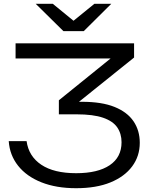

<svg xmlns="http://www.w3.org/2000/svg" viewBox="-20 -978 801 1011"><path d="M62 -750H686V-675L356 -410L346 -442H412Q516 -442 583 -415Q650 -388 683 -339.5Q716 -291 716 -226Q716 -156 676 -102Q636 -48 561.5 -17.5Q487 13 381 13Q276 13 198 -18Q120 -49 75.5 -105Q31 -161 26 -235H120Q131 -155 197.5 -110.5Q264 -66 381 -66Q495 -66 557.5 -108Q620 -150 620 -229Q620 -274 597.5 -307Q575 -340 523 -358Q471 -376 383 -376H290V-450L629 -724L648 -670H62ZM421 -814H314L168 -958H258L385 -854H349L477 -958H566Z"/></svg>

Font: Unbounded Light
Style: Regular
Weight: 300
Designer: Luke Prowse, Jean-Baptiste Morizot, Fátima Lázaro, Florian Runge
Foundry: NaN
Version: Version 1.700